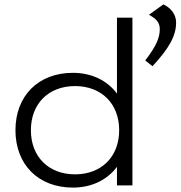

<svg xmlns="http://www.w3.org/2000/svg" viewBox="-20 -840 818 870"><path d="M510 0H580V-760H510V-416C466 -475 396 -510 310 -510C154 -510 50 -406 50 -250C50 -94 154 10 310 10C396 10 466 -25 510 -84ZM320 -50C200 -50 120 -130 120 -250C120 -370 200 -450 320 -450C440 -450 520 -370 520 -250C520 -130 440 -50 320 -50ZM720 -820 655 -773C686 -756 704 -740 704 -708C704 -670 689 -632 638 -566L671 -540C747 -622 778 -678 778 -738C778 -778 750 -807 720 -820Z"/></svg>

Font: Gully Light
Style: Regular
Weight: 300
Designer: jaikishan Patel
Foundry: MagicType
Version: Version 1.000;Glyphs 3.2 (3242)